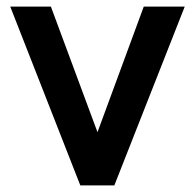

<svg xmlns="http://www.w3.org/2000/svg" viewBox="-20 -561 590 581"><path d="M223 0H326L539 -541H415L275 -161L134 -541H11Z"/></svg>

Font: Custom Plus Jakarta Sans SemiBold
Style: Regular
Weight: 600
Designer: Gumpita Rahayu & FullSphere
Foundry: Tokotype & FullSphere
Version: Version 1.001;hotconv 1.0.117;makeotfexe 2.5.65602